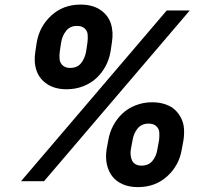

<svg xmlns="http://www.w3.org/2000/svg" viewBox="-20 -772 899 818"><path d="M434.3 -136.4 441.4 -174.7Q446.7 -207.7 462.4 -236.9Q478 -266 501.4 -288.2Q524.9 -310.4 557.9 -323.3Q590.9 -336.3 628.2 -336.3Q658.7 -336.3 683.6 -327.9Q708.5 -319.6 724.6 -304.9Q740.8 -290.1 751.2 -269.7Q761.7 -249.3 763.7 -225.3Q765.6 -201.3 761.7 -174.7L754.6 -136.4Q743.6 -67.8 692.8 -21.3Q642 25.2 567.5 25.2Q529.8 25.2 501.2 12.3Q472.7 -0.7 456.7 -22.9Q440.7 -45.1 434.8 -74.2Q429 -103.3 434.3 -136.4ZM130.7 -552.6 136.4 -590.9Q148.1 -659.8 198.9 -706.1Q249.6 -752.5 323.2 -752.5Q373.6 -752.5 407 -730.3Q440.3 -708.1 452.2 -671.9Q464.1 -635.7 456.7 -590.9L451 -552.6Q445.3 -519.2 429.9 -490.2Q414.4 -461.3 390.8 -439.3Q367.2 -417.3 334.3 -404.5Q301.5 -391.7 263.8 -391.7Q213.8 -391.7 180.6 -413.9Q147.4 -436.1 135.3 -472.1Q123.2 -508.2 130.7 -552.6ZM69.6 0 690.3 -727.3H788.4L167.6 0ZM544.7 -174.7 537.6 -136.4Q535.2 -123.6 536.6 -111.2Q538 -98.7 542.3 -88.8Q546.5 -78.8 557 -72.6Q567.5 -66.4 582.7 -66.4Q612.9 -66.4 629.6 -86.6Q646.3 -106.9 650.6 -136.4L657.7 -174.7Q659.8 -192.8 658.6 -208.5Q657.3 -224.1 645.6 -234.7Q633.9 -245.4 612.9 -245.4Q583.5 -245.4 566.6 -225Q549.7 -204.5 544.7 -174.7ZM240.4 -590.9 234.7 -552.6Q232.2 -534.4 234 -519Q235.8 -503.6 247.5 -493.1Q259.2 -482.6 279.1 -482.6Q308.9 -482.6 325.1 -502.5Q341.3 -522.4 346.9 -552.6L352.6 -590.9Q354.8 -609 353.5 -624.6Q352.3 -640.3 340.6 -650.9Q328.8 -661.6 307.9 -661.6Q278.8 -661.6 262.1 -641Q245.4 -620.4 240.4 -590.9Z"/></svg>

Font: Karasuma Gothic
Style: Bold Italic
Weight: 700
Italic angle: 9.39998°
Designer: Rasmus Andersson / Ryoko Nishizuka
Foundry: Genbu
Version: Version 1.00